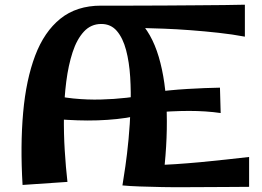

<svg xmlns="http://www.w3.org/2000/svg" viewBox="-20 -790 1116 817"><path d="M501 -1Q506 -31 513.5 -82.5Q521 -134 527 -197.5Q533 -261 535.5 -329.5Q538 -398 534 -462Q530 -526 516.5 -577Q503 -628 477.5 -658Q452 -688 411 -688Q367 -688 337 -655.5Q307 -623 289 -568Q271 -513 262 -443Q253 -373 252 -297.5Q251 -222 255.5 -149.5Q260 -77 267 -16L76 -3Q66 -171 78.5 -311Q91 -451 129.5 -553Q168 -655 237 -710.5Q306 -766 410 -766Q504 -766 564.5 -708.5Q625 -651 655.5 -548Q686 -445 689.5 -308.5Q693 -172 672 -14ZM134 -291 170 -395Q231 -377 291.5 -371Q352 -365 409 -366.5Q466 -368 518.5 -374Q571 -380 617 -388L626 -314Q558 -292 477.5 -283.5Q397 -275 310.5 -278Q224 -281 134 -291ZM1040 5Q1012 5 970 5.5Q928 6 878 6Q828 6 774.5 6.5Q721 7 670 6Q619 5 575.5 3.5Q532 2 501 -1L549 -89Q584 -87 629.5 -87.5Q675 -88 727 -91.5Q779 -95 833.5 -100Q888 -105 941 -111Q994 -117 1040 -122ZM919 -309Q857 -318 784.5 -318Q712 -318 622 -310L621 -396Q701 -407 778 -411.5Q855 -416 916 -417ZM1022 -634Q969 -644 909.5 -650.5Q850 -657 790.5 -661.5Q731 -666 677 -668Q623 -670 579 -671Q535 -672 509 -671L410 -766Q469 -766 538.5 -766Q608 -766 679 -766.5Q750 -767 816.5 -767.5Q883 -768 936 -768.5Q989 -769 1022 -770Z"/></svg>

Font: Marhey Medium
Style: Regular
Weight: 500
Designer: Nur Syamsi & Bustanul Arifin
Foundry: Namelatype
Version: Version 1.000